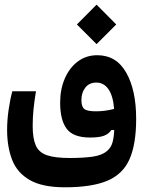

<svg xmlns="http://www.w3.org/2000/svg" viewBox="-20 -587 626 829"><path d="M260.3 221.7Q163.1 221.7 108.6 190.4Q54.2 159.2 32.5 103.3Q10.7 47.4 10.7 -26.9Q10.7 -68.4 17.3 -113.8Q23.9 -159.2 33.2 -192.9H135.3Q128.4 -151.4 124.8 -116Q121.1 -80.6 121.1 -43Q121.1 10.7 134.5 41Q147.9 71.3 182.9 83.3Q217.8 95.2 281.7 95.2Q338.9 95.2 380.1 89.4Q421.4 83.5 443.8 63.5Q460.4 48.8 466.3 25.9Q472.2 2.9 473.1 -25.9L460.4 -25.4Q449.7 -8.8 429.2 -1Q408.7 6.8 369.1 6.8Q296.4 6.8 268.1 -30.8Q239.7 -68.4 239.7 -144Q239.7 -201.7 259.8 -248Q279.8 -294.4 315.9 -321.5Q352.1 -348.6 399.9 -348.6Q482.4 -348.6 525.1 -273.2Q567.9 -197.8 567.9 -73.7Q567.9 34.2 539.8 99.1Q511.7 164.1 444.6 192.9Q377.4 221.7 260.3 221.7ZM472.7 -116.7Q468.3 -173.3 448.2 -201.9Q428.2 -230.5 396 -230.5Q365.7 -230.5 348.6 -209Q331.5 -187.5 331.5 -154.8Q331.5 -126.5 344 -116.5Q356.4 -106.4 394 -106.4Q433.6 -106.4 472.7 -116.7ZM397 -396.5 312 -481.4 397 -566.9 481.9 -481.4Z"/></svg>

Font: CaskaydiaCove NFP SemiBold
Style: Regular
Weight: 600
Designer: Aaron Bell
Foundry: Saja Typeworks
Version: Version 2111.001; VTT 6.35;Nerd Fonts 3.1.1